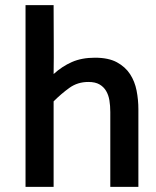

<svg xmlns="http://www.w3.org/2000/svg" viewBox="-20 -732 612 752"><path d="M190 -442Q223 -472 261.5 -489Q300 -506 352 -506Q405 -506 438 -488Q471 -470 489.5 -441.5Q508 -413 515 -377Q522 -341 522 -304V0H412V-293Q412 -318 408.5 -339Q405 -360 395.5 -376Q386 -392 369.5 -401.5Q353 -411 326 -411Q284 -411 252 -388Q220 -365 190 -335V0H80V-712H190V-699Q190 -634 190.5 -570.5Q191 -507 190 -442Z"/></svg>

Font: Codetta
Style: Bold
Weight: 700
Designer: Ulrich Proeller
Foundry: PROSA GmbH
Version: Version 2.00;September 29, 2018;FontCreator 11.5.0.2427 64-b